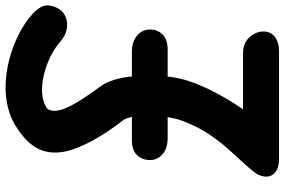

<svg xmlns="http://www.w3.org/2000/svg" viewBox="-190 -856 1046 706"><g transform="rotate(-90 333.0 -503.0)"><path d="M97.5 -474.5Q97.5 -503 115.5 -522Q133.5 -541 170.5 -541H256Q251.5 -564 242 -576Q226 -596 206 -625.2Q186 -654.5 167.5 -688.5Q149 -722.5 137 -757.2Q125 -792 125 -823Q125 -870 151 -905.5Q177 -941 228 -971.5Q257.5 -989 292.5 -997.2Q327.5 -1005.5 364.5 -1005.5Q415 -1005.5 465.8 -992.2Q516.5 -979 560.8 -956.5Q605 -934 636 -905Q667 -876 666.2 -850.8Q665.5 -825.5 649 -803.5Q639.5 -790.5 620.5 -783.5Q601.5 -776.5 578.2 -780.8Q555 -785 532 -805Q507.5 -826 477.2 -840.8Q447 -855.5 415.5 -863.5Q384 -871.5 355 -871.5Q319 -871.5 294 -857Q286 -853.5 282.2 -845.2Q278.5 -837 278.5 -827Q278.5 -808.5 288.2 -784.8Q298 -761 317.8 -729.8Q337.5 -698.5 368 -657Q383 -637 392.2 -606.8Q401.5 -576.5 405 -541H495.5Q532.5 -541 555 -522Q577.5 -503 577.5 -474.5Q577.5 -446.5 559 -428Q540.5 -409.5 503.5 -409.5H404.5Q402.5 -390.5 398.8 -372.8Q395 -355 390.5 -339.5Q373.5 -286.5 345.5 -233.8Q317.5 -181 284 -132.5H488Q525 -132.5 546 -111.8Q567 -91 570 -63.5Q572 -32.5 551.5 -16.2Q531 0 497 0H104Q75 0 60 -8.8Q45 -17.5 40 -30Q34 -44.5 38 -60Q42 -75.5 48.5 -84.5Q67 -110 91.8 -136.2Q116.5 -162.5 143.5 -193.2Q170.5 -224 196 -263Q221.5 -302 241 -353.5Q246 -366.5 249.5 -380.8Q253 -395 255.5 -409.5H178.5Q141.5 -409.5 119.5 -428Q97.5 -446.5 97.5 -474.5Z"/></g></svg>

Font: Edu NSW ACT Cursive
Style: Regular
Weight: 400
Designer: Tina and Corey Anderson, Eben Sorkin, Mirko Velimirovic
Foundry: Sorkin Type Co.
Version: Version 2.000